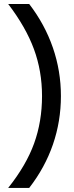

<svg xmlns="http://www.w3.org/2000/svg" viewBox="-20 -752 359 937"><path d="M20 165Q107.9 54.7 146.5 -52.2Q185.1 -159.2 185.1 -283.2Q185.1 -405.3 145.5 -512.5Q106 -619.6 20 -732.4H122.6Q198.7 -633.3 238 -519.5Q277.3 -405.8 277.3 -283.2Q277.3 -160.2 238.3 -46.9Q199.2 66.4 122.6 165Z"/></svg>

Font: Schibsted Grotesk Medium
Style: Regular
Weight: 500
Designer: Bakken & Baeck AS, Henrik Kongsvoll
Foundry: Schibsted ASA
Version: Version 1.100;gftools[0.9.25]